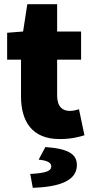

<svg xmlns="http://www.w3.org/2000/svg" viewBox="-20 -650 440 914"><path d="M264 12C319 12 356 2 382 -6L356 -130C344 -126 328 -122 312 -122C280 -122 252 -140 252 -195V-366H366V-500H252V-630H110L90 -500L14 -494V-366H80V-192C80 -70 134 12 264 12ZM136 244C268 240 346 208 346 136C346 86 310 58 196 50L164 110C208 114 224 126 224 142C224 164 200 174 124 178Z"/></svg>

Font: Giro Sans Black
Style: Regular
Weight: 900
Designer: Paul D. Hunt
Foundry: Adobe Systems Incorporated
Version: Version 1.000;PS 1.0;hotconv 1.0.88;makeotf.lib2.5.647800